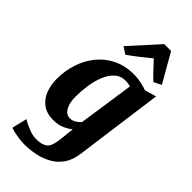

<svg xmlns="http://www.w3.org/2000/svg" viewBox="-332 -916 1240 1240"><g transform="rotate(45 288.5 -295.5)"><path d="M482 38Q474 101.5 444.5 143.5Q415 185.5 372 209.2Q329 233 279.5 243Q230 253 181 253Q157.5 253 131 249.2Q104.5 245.5 82.5 240.5Q60.5 235.5 51 231L76 127Q81 131.5 102.8 143Q124.5 154.5 154.2 164.8Q184 175 213 175Q262.5 175 288.5 155.2Q314.5 135.5 322 71L334 -37Q311 -18.5 278.5 -4.2Q246 10 203 10Q142 10 103.8 -18.2Q65.5 -46.5 47.8 -93.2Q30 -140 30 -196Q30 -267 51.2 -333.5Q72.5 -400 114.8 -453Q157 -506 219.5 -537Q282 -568 365 -568Q396 -568 429.8 -560.8Q463.5 -553.5 485 -545L564 -568ZM399 -494Q389.5 -497 377.8 -499Q366 -501 354 -501Q309 -501 278.8 -473Q248.5 -445 230.5 -400.2Q212.5 -355.5 204.8 -303.2Q197 -251 197 -202Q197 -142 216.8 -108Q236.5 -74 270 -74Q291 -74 310 -85.2Q329 -96.5 343 -112ZM233 -618 186 -649 362.5 -844H425L538 -647L486 -621Q460 -645.5 433.2 -674.2Q406.5 -703 380 -731Q343.5 -702 306.8 -672.5Q270 -643 233 -618Z"/></g></svg>

Font: Merriweather Black
Style: Italic
Weight: 900
Italic angle: -7.8°
Designer: Eben Sorkin
Foundry: Eben Sorkin
Version: Version 2.200;gftools[0.9.31]